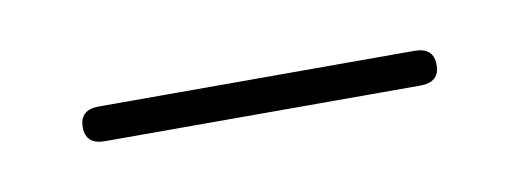

<svg xmlns="http://www.w3.org/2000/svg" viewBox="-23 -563 295 109"><g transform="rotate(-10 124.5 -508.0)"><path d="M22.5 -508.5Q22.5 -518.5 33.5 -518.5H215.5Q226.5 -518.5 226.5 -508.5Q226.5 -498.5 215.5 -498.5H33.5Q22.5 -498.5 22.5 -508.5Z"/></g></svg>

Font: Fraunces 144pt S050 Thin
Style: Regular
Weight: 100
Version: Version 1.000; ttfautohint (v1.8.3)